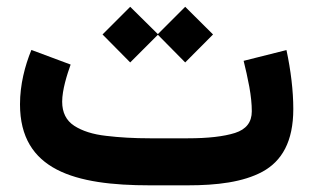

<svg xmlns="http://www.w3.org/2000/svg" viewBox="-20 -556 939 576"><path d="M542.5 0C630.4 0 709 -9.3 767.6 -41C825.7 -72.8 859.9 -131.3 859.9 -229C859.9 -283.2 852.5 -344.7 839.4 -405.8L710.9 -373.5C717.3 -348.6 722.7 -322.8 728 -295.4C732.9 -268.1 735.4 -243.7 735.4 -222.2C735.4 -189.5 718.8 -168 685.1 -157.2C651.4 -146.5 604 -141.1 543.9 -141.1H429.7C382.3 -141.1 338.4 -143.6 298.8 -148.4C258.8 -152.8 226.6 -163.1 202.6 -178.7C178.7 -194.3 166.5 -218.3 166.5 -251C166.5 -286.1 181.2 -332.5 191.9 -362.3L74.2 -406.2C54.7 -358.9 40 -301.8 40 -243.2C40 -44.9 205.1 0 429.7 0ZM287.6 -452.6 370.6 -368.7 453.6 -451.7 535.6 -368.7 619.1 -452.6 535.6 -535.6 453.6 -453.6 370.6 -535.6Z"/></svg>

Font: Vazirmatn ExtraBold
Style: Regular
Weight: 800
Designer: Saber Rastikerdar
Foundry: Saber Rastikerdar
Version: Version 33.003